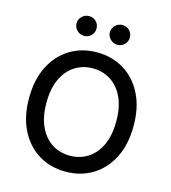

<svg xmlns="http://www.w3.org/2000/svg" viewBox="-134 -1045 1036 1162"><g transform="rotate(15 384.0 -463.5)"><path d="M384.2 9.9Q289.8 9.9 215.7 -35Q141.7 -79.9 99.1 -163.7Q56.5 -247.5 56.5 -363.6Q56.5 -480.1 99.1 -563.7Q141.7 -647.4 215.7 -692.3Q289.8 -737.2 384.2 -737.2Q478.3 -737.2 552.4 -692.3Q626.4 -647.4 669 -563.7Q711.6 -480.1 711.6 -363.6Q711.6 -247.5 669 -163.7Q626.4 -79.9 552.4 -35Q478.3 9.9 384.2 9.9ZM384.2 -90.2Q446.7 -90.2 496.3 -121.6Q545.8 -153.1 574.4 -214.1Q603 -275.2 603 -363.6Q603 -452.4 574.4 -513.3Q545.8 -574.2 496.3 -605.6Q446.7 -637.1 384.2 -637.1Q321.7 -637.1 272.2 -605.6Q222.7 -574.2 194.1 -513.3Q165.5 -452.4 165.5 -363.6Q165.5 -275.2 194.1 -214.1Q222.7 -153.1 272.2 -121.6Q321.7 -90.2 384.2 -90.2ZM279.8 -812.9Q255 -812.9 236 -831.3Q217 -849.8 217 -874.6Q217 -900.9 236 -918.9Q255 -936.8 279.8 -936.8Q306.5 -936.8 324.4 -918.9Q342.3 -900.9 342.3 -874.6Q342.3 -849.8 324.4 -831.3Q306.5 -812.9 279.8 -812.9ZM488.6 -812.9Q463.8 -812.9 444.8 -831.3Q425.8 -849.8 425.8 -874.6Q425.8 -900.9 444.8 -918.9Q463.8 -936.8 488.6 -936.8Q515.3 -936.8 533.2 -918.9Q551.1 -900.9 551.1 -874.6Q551.1 -849.8 533.2 -831.3Q515.3 -812.9 488.6 -812.9Z"/></g></svg>

Font: Linik Sans Medium
Style: Regular
Weight: 500
Designer: Rasmus Andersson (font), Cristiano Sobral (main changes)
Foundry: rsms
Version: Version 3.018;June 1, 2022;FontCreator 14.0.0.2814 64-bit; t